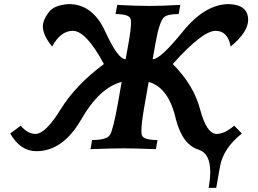

<svg xmlns="http://www.w3.org/2000/svg" viewBox="-20 -717 1242 923"><path d="M1019.5 186H982.9Q990.7 143.1 990.7 109.9Q990.7 20 934.6 2.4Q857.9 -21 825.7 -143.1Q791.5 -295.9 694.8 -323.2L672.9 -199.2Q659.7 -122.6 659.7 -88.4Q659.7 -73.7 662.1 -66.9Q669.9 -43.9 737.3 -43.9L729.5 0Q626.5 -3.9 573.2 -3.9Q522 -3.9 415 0L422.9 -43.9Q492.2 -43.9 508.1 -67.9Q523.9 -91.8 546.9 -220.7L564.9 -323.2Q458.5 -295.9 370.6 -143.1Q282.7 9.8 154.8 9.8Q77.6 9.8 29.3 -75.2L79.6 -112.8Q112.8 -73.2 150.4 -73.2Q198.7 -73.2 271.2 -190.9Q343.8 -308.6 479.5 -409.2Q393.6 -568.8 330.1 -568.8Q271.5 -568.8 230.5 -493.2Q186 -548.3 186 -589.4Q186 -620.1 213.4 -657Q240.7 -693.8 311.5 -697.3Q425.8 -697.3 486.3 -564.7Q546.9 -432.1 584 -432.1L597.7 -508.8Q609.9 -576.7 609.9 -607.4Q609.9 -620.6 607.4 -627Q599.1 -649.4 535.6 -649.4L543.5 -693.4Q636.2 -688.5 696.8 -688.5Q756.3 -688.5 846.7 -693.4L838.9 -649.4Q784.7 -649.4 768.1 -633.8Q746.1 -613.3 727.5 -509.3L713.9 -432.1Q751 -432.1 858.4 -564.7Q965.8 -697.3 1080.1 -697.3Q1172.9 -694.3 1172.9 -621.1Q1172.9 -563 1088.9 -493.2Q1075.2 -568.8 1016.6 -568.8Q953.1 -568.8 810.5 -409.2Q911.1 -308.6 942.1 -190.9Q973.1 -73.2 1021.5 -73.2Q1059.1 -73.2 1106 -112.8L1142.6 -75.2Q1053.2 -3.9 1037.6 83.5Z"/></svg>

Font: Kelvinch
Style: Bold Italic
Weight: 700
Italic angle: -10°
Designer: Paul James Miller
Foundry: High-Logic / Made with FontCreator
Version: Version 3.30 September 23, 2016